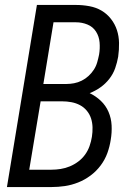

<svg xmlns="http://www.w3.org/2000/svg" viewBox="-20 -755 540 775"><path d="M8 0 129 -735H287Q314 -735 341 -730Q368 -725 390 -712Q412 -699 428 -678.5Q444 -658 452 -633.5Q460 -609 460.5 -581.5Q461 -554 457 -526Q453 -503 445 -480Q437 -457 421.5 -437Q406 -417 385.5 -402.5Q365 -388 342 -379Q367 -367 387 -348Q407 -329 418 -303.5Q429 -278 430.5 -249Q432 -220 427 -191Q423 -164 413.5 -137.5Q404 -111 386.5 -87.5Q369 -64 345.5 -46.5Q322 -29 295.5 -18.5Q269 -8 242 -4Q215 0 188 0ZM248 -416Q263 -416 279 -419Q295 -422 310 -429.5Q325 -437 337.5 -448.5Q350 -460 359 -474Q368 -488 372.5 -504Q377 -520 380 -535Q384 -559 382 -583.5Q380 -608 367.5 -627.5Q355 -647 333 -656Q311 -665 287 -665H196L155 -416ZM188 -70Q206 -70 225 -73Q244 -76 262 -83.5Q280 -91 296 -103Q312 -115 323.5 -131Q335 -147 341.5 -165.5Q348 -184 351 -203Q354 -222 353.5 -241Q353 -260 347.5 -277Q342 -294 330.5 -308Q319 -322 303 -330.5Q287 -339 268.5 -342.5Q250 -346 231 -346H144L98 -70Z"/></svg>

Font: Iosevka Curly Oblique
Style: Regular
Weight: 400
Italic angle: -9°
Monospace: yes
Designer: Belleve Invis
Foundry: Belleve Invis
Version: Version 11.1.0; ttfautohint (v1.8.3)